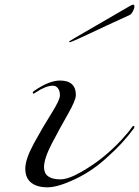

<svg xmlns="http://www.w3.org/2000/svg" viewBox="-20 -792 594 820"><path d="M134 -398Q125 -392 122.5 -392Q120 -392 120 -396Q120 -400 126 -404Q190 -448 236 -448Q304 -448 304 -386Q304 -364 270 -304.5Q236 -245 202 -180Q168 -115 168 -78Q168 -26 238 -26Q272 -26 327.5 -58Q383 -90 425 -125Q467 -160 499 -195Q531 -230 538.5 -242Q546 -254 550 -254Q554 -254 554 -251Q554 -248 552 -244Q503 -178 444 -126Q380 -65 304 -28.5Q228 8 183 8Q138 8 113 -12Q88 -32 88 -72Q88 -112 125 -180Q162 -248 199 -306.5Q236 -365 236 -384.5Q236 -404 227.5 -415Q219 -426 206 -426Q176 -426 134 -398ZM296 -628 534 -766Q543 -772 550 -772Q554 -772 554 -764Q554 -756 547.5 -743.5Q541 -731 534 -728Q502 -714 438 -684Q286 -612 280 -612Q274 -612 274 -613.5Q274 -615 296 -628Z"/></svg>

Font: Miama
Style: Regular
Weight: 400
Italic angle: 16.5°
Designer: Linus Romer
Foundry: Linus Romer
Version: 0.32